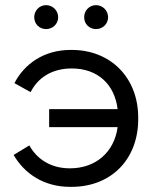

<svg xmlns="http://www.w3.org/2000/svg" viewBox="-20 -720 613 746"><path d="M353 -607C379 -607 400 -627 400 -653C400 -679 379 -700 353 -700C327 -700 307 -679 307 -653C307 -627 327 -607 353 -607ZM159 -607C185 -607 206 -627 206 -653C206 -679 185 -700 159 -700C133 -700 113 -679 113 -653C113 -627 133 -607 159 -607ZM258 6C411 6 517 -100 517 -257V-263C517 -419 409 -526 259 -526H254C151 -526 75 -472 36 -397L99 -362C127 -418 182 -454 258 -454H259C358 -454 425 -394 437 -296H171V-226H437C424 -129 352 -66 252 -66H251C173 -66 121 -106 94 -155L33 -118C75 -45 151 6 252 6Z"/></svg>

Font: Fixel Display Regular
Style: Regular
Weight: 400
Designer: AlfaBravo + MacPaw
Foundry: Kyrylo Tkachov, Marchela Mozhyna, Serhii Makarenko, Maria Weinstein, Zakhar Kryvoshyya
Version: Version 1.211